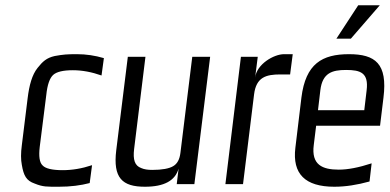

<svg xmlns="http://www.w3.org/2000/svg" viewBox="-20 -700 1482 730"><path d="M321 -4 330 -72C291 -59 254 -53 218 -53C179 -53 153 -59 142 -71C130 -82 127 -106 131 -141L156 -339C160 -378 169 -403 182 -415C195 -427 220 -433 257 -433C293 -433 329 -426 366 -413L375 -479C341 -489 307 -494 273 -494C235 -494 221 -493 188 -487C157 -480 142 -466 123 -442C102 -416 91 -376 85 -326L63 -148C59 -118 59 -93 63 -73C70 -32 80 -13 112 -2C144 11 159 10 204 10C248 10 287 5 321 -4Z M531 10C604 10 646 -13 659 -59L652 0H719L779 -484H711L666 -119C663 -94 654 -77 638 -68C623 -59 596 -54 559 -54C542 -54 528 -56 517 -61C492 -70 485 -93 490 -134L533 -484H466L422 -129C409 -23 445 10 531 10Z M950 -405 960 -484H896L837 0H904L946 -341C954 -407 992 -417 1046 -417H1083L1093 -494H1060C1021 -494 956 -456 950 -405Z M1307 -494C1205 -494 1142 -458 1126 -329L1103 -138C1091 -39 1140 10 1251 10C1294 10 1338 3 1385 -10L1393 -79C1344 -63 1303 -55 1268 -55C1206 -55 1163 -73 1173 -149L1182 -222H1425L1438 -329C1454 -458 1407 -494 1307 -494ZM1296 -434C1351 -434 1382 -423 1374 -357L1365 -281H1189L1198 -357C1206 -423 1243 -434 1296 -434ZM1424 -680H1342L1259 -553H1314Z"/></svg>

Font: Gamestation Condensed
Style: Italic
Weight: 400
Width: 3
Designer: Jonas Hecksher
Foundry: Jonas Hecksher, Playtypeª, e-types AS
Version: Version 1.003